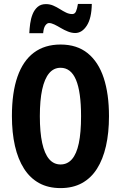

<svg xmlns="http://www.w3.org/2000/svg" viewBox="-20 -953 619 983"><path d="M538 -358Q538 -273 522.5 -205Q507 -137 476.5 -89Q446 -41 399.5 -15.5Q353 10 290 10Q227 10 180.5 -15.5Q134 -41 103 -89.5Q72 -138 56.5 -206Q41 -274 41 -359Q41 -479 69.5 -560.5Q98 -642 153.5 -683.5Q209 -725 290 -725Q374 -725 429 -680.5Q484 -636 511 -554Q538 -472 538 -358ZM184 -358Q184 -276 196 -221Q208 -166 231.5 -138.5Q255 -111 290 -111Q325 -111 348.5 -138Q372 -165 383.5 -219.5Q395 -274 395 -358Q395 -483 369 -544.5Q343 -606 290 -606Q255 -606 231.5 -578Q208 -550 196 -495Q184 -440 184 -358ZM450 -933Q449 -860 424.5 -822Q400 -784 365 -784Q347 -784 328 -791.5Q309 -799 291.5 -809.5Q274 -820 258.5 -827.5Q243 -835 231 -835Q221 -835 212 -822.5Q203 -810 201 -783H130Q131 -806 134.5 -832Q138 -858 147 -880.5Q156 -903 172.5 -917.5Q189 -932 215 -932Q235 -932 252.5 -924.5Q270 -917 286.5 -906.5Q303 -896 318.5 -888.5Q334 -881 350 -881Q363 -881 369 -894.5Q375 -908 379 -933Z"/></svg>

Font: Noto Sans Display ExtraCondensed
Style: Bold
Weight: 700
Width: 2
Designer: Monotype Design Team
Foundry: Monotype Imaging Inc.
Version: Version 2.003